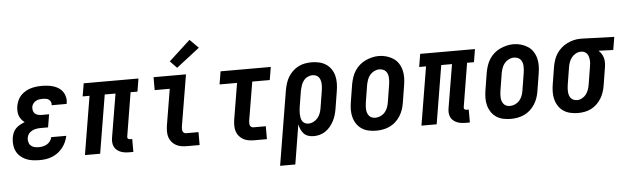

<svg xmlns="http://www.w3.org/2000/svg" viewBox="-56 -999 4632 1421"><g transform="rotate(-5 2260.0 -288.5)"><path d="M205 8Q178 8 152 4.5Q126 1 103 -9Q80 -19 61.5 -35.5Q43 -52 32 -74.5Q21 -97 18.5 -123Q16 -149 20 -175Q23 -193 30.5 -211Q38 -229 51.5 -242.5Q65 -256 82.5 -265.5Q100 -275 118 -282Q104 -292 93.5 -305.5Q83 -319 77.5 -335Q72 -351 71.5 -369.5Q71 -388 74 -406Q78 -426 86.5 -446Q95 -466 110 -482Q125 -498 144.5 -509.5Q164 -521 184 -527Q204 -533 225 -535.5Q246 -538 266 -538Q289 -538 311 -535.5Q333 -533 353.5 -526.5Q374 -520 392 -508.5Q410 -497 422 -479.5Q434 -462 439 -440.5Q444 -419 440 -397Q440 -395 439.5 -393Q439 -391 439 -389H327Q327 -389 327.5 -390Q328 -391 328 -392Q330 -403 325 -414Q320 -425 311 -431.5Q302 -438 290 -440Q278 -442 266 -442Q253 -442 240 -440Q227 -438 215 -431.5Q203 -425 194.5 -413.5Q186 -402 184 -390Q182 -376 185 -362.5Q188 -349 197.5 -340Q207 -331 220 -327.5Q233 -324 247 -324H303L287 -228H231Q221 -228 210.5 -227Q200 -226 189 -223Q178 -220 168 -214.5Q158 -209 149.5 -201.5Q141 -194 136.5 -183.5Q132 -173 130 -163Q128 -147 132 -131.5Q136 -116 147 -106Q158 -96 173 -92Q188 -88 205 -88Q220 -88 236 -91Q252 -94 266.5 -102.5Q281 -111 291 -124.5Q301 -138 304 -154H416Q411 -131 401 -108.5Q391 -86 375.5 -66.5Q360 -47 340 -32Q320 -17 297.5 -8Q275 1 251.5 4.5Q228 8 205 8Z M868 8Q851 8 834.5 5.5Q818 3 803 -3.5Q788 -10 776 -20.5Q764 -31 757.5 -46Q751 -61 750 -77.5Q749 -94 752 -111L806 -434H726L654 0H541L613 -434H562L578 -530H985L969 -434H918L865 -111Q864 -107 864.5 -102Q865 -97 868 -94Q871 -91 875 -89.5Q879 -88 884 -88H900V8Z M1300 0Q1278 0 1257 -3.5Q1236 -7 1218 -17Q1200 -27 1187 -42.5Q1174 -58 1167.5 -77.5Q1161 -97 1161 -119Q1161 -141 1164 -163L1209 -434H1097V-530H1338L1274 -147Q1273 -138 1273 -129.5Q1273 -121 1275.5 -113.5Q1278 -106 1285 -101Q1292 -96 1300 -96H1393V0ZM1277 -584 1227 -636 1386 -782 1450 -718Z M1800 0Q1778 0 1757 -3.5Q1736 -7 1718 -17Q1700 -27 1687 -42.5Q1674 -58 1667.5 -77.5Q1661 -97 1661 -119Q1661 -141 1664 -163L1709 -434H1579L1595 -530H1968L1952 -434H1822L1774 -147Q1773 -138 1773 -129.5Q1773 -121 1775.5 -113.5Q1778 -106 1785 -101Q1792 -96 1800 -96H1893V0Z M1973 205 2065 -352Q2070 -377 2077.5 -401Q2085 -425 2098.5 -447Q2112 -469 2131.5 -487.5Q2151 -506 2174 -517.5Q2197 -529 2222 -533.5Q2247 -538 2271 -538Q2300 -538 2328 -531.5Q2356 -525 2378.5 -510Q2401 -495 2416.5 -472Q2432 -449 2438.5 -422Q2445 -395 2444.5 -366Q2444 -337 2439 -308L2418 -178Q2414 -155 2407.5 -133Q2401 -111 2390 -90Q2379 -69 2363.5 -50Q2348 -31 2328 -17.5Q2308 -4 2285 2Q2262 8 2240 8Q2219 8 2199.5 1.5Q2180 -5 2167 -19Q2154 -33 2146 -51Q2138 -69 2134 -89L2086 205ZM2208 -88Q2228 -88 2246.5 -97Q2265 -106 2278 -121.5Q2291 -137 2298 -155.5Q2305 -174 2308 -193L2329 -323Q2331 -337 2332 -350Q2333 -363 2332 -376Q2331 -389 2327 -401.5Q2323 -414 2315 -423.5Q2307 -433 2295 -437.5Q2283 -442 2269 -442Q2251 -442 2233 -433Q2215 -424 2203 -408Q2191 -392 2185 -373.5Q2179 -355 2175 -337L2156 -220Q2154 -206 2152.5 -192Q2151 -178 2151.5 -164Q2152 -150 2154.5 -136.5Q2157 -123 2163.5 -112Q2170 -101 2182 -94.5Q2194 -88 2208 -88Z M2705 8Q2676 8 2648 2Q2620 -4 2597 -19.5Q2574 -35 2559 -58Q2544 -81 2537 -108Q2530 -135 2530.5 -164Q2531 -193 2536 -222L2557 -352Q2562 -377 2570 -401.5Q2578 -426 2592.5 -448.5Q2607 -471 2627.5 -489Q2648 -507 2672 -518Q2696 -529 2721 -535Q2746 -541 2771 -541Q2800 -541 2827.5 -533Q2855 -525 2878 -510Q2901 -495 2916 -472Q2931 -449 2938 -422Q2945 -395 2944.5 -366Q2944 -337 2939 -308L2918 -178Q2914 -153 2905.5 -128.5Q2897 -104 2882.5 -81.5Q2868 -59 2848 -41Q2828 -23 2804 -12Q2780 -1 2754.5 3.5Q2729 8 2705 8ZM2707 -88Q2726 -88 2745 -96.5Q2764 -105 2777.5 -120.5Q2791 -136 2798 -155Q2805 -174 2808 -193L2829 -323Q2831 -337 2832 -350.5Q2833 -364 2832 -377Q2831 -390 2826.5 -402.5Q2822 -415 2813.5 -424Q2805 -433 2792.5 -437.5Q2780 -442 2766 -442Q2747 -442 2728.5 -433Q2710 -424 2697 -408.5Q2684 -393 2677.5 -374.5Q2671 -356 2667 -337L2646 -207Q2644 -193 2643 -179.5Q2642 -166 2643 -153Q2644 -140 2648.5 -128Q2653 -116 2661 -106.5Q2669 -97 2681 -92.5Q2693 -88 2707 -88Z M3368 8Q3351 8 3334.5 5.5Q3318 3 3303 -3.5Q3288 -10 3276 -20.5Q3264 -31 3257.5 -46Q3251 -61 3250 -77.5Q3249 -94 3252 -111L3306 -434H3226L3154 0H3041L3113 -434H3062L3078 -530H3485L3469 -434H3418L3365 -111Q3364 -107 3364.5 -102Q3365 -97 3368 -94Q3371 -91 3375 -89.5Q3379 -88 3384 -88H3400V8Z M3705 8Q3676 8 3648 2Q3620 -4 3597 -19.5Q3574 -35 3559 -58Q3544 -81 3537 -108Q3530 -135 3530.5 -164Q3531 -193 3536 -222L3557 -352Q3562 -377 3570 -401.5Q3578 -426 3592.5 -448.5Q3607 -471 3627.5 -489Q3648 -507 3672 -518Q3696 -529 3721 -535Q3746 -541 3771 -541Q3800 -541 3827.5 -533Q3855 -525 3878 -510Q3901 -495 3916 -472Q3931 -449 3938 -422Q3945 -395 3944.5 -366Q3944 -337 3939 -308L3918 -178Q3914 -153 3905.5 -128.5Q3897 -104 3882.5 -81.5Q3868 -59 3848 -41Q3828 -23 3804 -12Q3780 -1 3754.5 3.5Q3729 8 3705 8ZM3707 -88Q3726 -88 3745 -96.5Q3764 -105 3777.5 -120.5Q3791 -136 3798 -155Q3805 -174 3808 -193L3829 -323Q3831 -337 3832 -350.5Q3833 -364 3832 -377Q3831 -390 3826.5 -402.5Q3822 -415 3813.5 -424Q3805 -433 3792.5 -437.5Q3780 -442 3766 -442Q3747 -442 3728.5 -433Q3710 -424 3697 -408.5Q3684 -393 3677.5 -374.5Q3671 -356 3667 -337L3646 -207Q3644 -193 3643 -179.5Q3642 -166 3643 -153Q3644 -140 3648.5 -128Q3653 -116 3661 -106.5Q3669 -97 3681 -92.5Q3693 -88 3707 -88Z M4204 8Q4175 8 4147 1.5Q4119 -5 4096.5 -20Q4074 -35 4059 -58Q4044 -81 4037 -108Q4030 -135 4030.5 -164Q4031 -193 4036 -222L4057 -352Q4062 -377 4070 -401Q4078 -425 4092.5 -446.5Q4107 -468 4127 -485.5Q4147 -503 4170.5 -514.5Q4194 -526 4218.5 -532Q4243 -538 4267 -538Q4271 -538 4275 -538Q4279 -538 4283 -538L4520 -530L4504 -434L4395 -438Q4408 -426 4417 -411.5Q4426 -397 4430.5 -380Q4435 -363 4434.5 -344.5Q4434 -326 4431 -308L4410 -178Q4406 -153 4398 -129Q4390 -105 4376.5 -83Q4363 -61 4343.5 -42.5Q4324 -24 4301 -12.5Q4278 -1 4253 3.5Q4228 8 4204 8ZM4206 -88Q4224 -88 4242 -97.5Q4260 -107 4272 -122.5Q4284 -138 4290.5 -156.5Q4297 -175 4300 -193L4321 -323Q4323 -336 4324.5 -348.5Q4326 -361 4325 -373.5Q4324 -386 4321 -397.5Q4318 -409 4311.5 -419Q4305 -429 4294.5 -435Q4284 -441 4272 -442H4267Q4265 -442 4263.5 -442Q4262 -442 4261 -442Q4243 -442 4225 -432Q4207 -422 4195 -406.5Q4183 -391 4176.5 -373Q4170 -355 4167 -337L4146 -207Q4144 -193 4143 -180Q4142 -167 4143 -154Q4144 -141 4148 -128.5Q4152 -116 4160 -106.5Q4168 -97 4180.5 -92.5Q4193 -88 4206 -88Z"/></g></svg>

Font: Iosevka Curly Slab Oblique
Style: Bold
Weight: 700
Italic angle: -9°
Monospace: yes
Designer: Belleve Invis
Foundry: Belleve Invis
Version: Version 11.1.0; ttfautohint (v1.8.3)